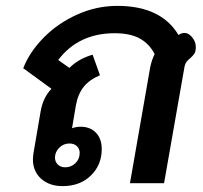

<svg xmlns="http://www.w3.org/2000/svg" viewBox="-20 -623 689 653"><path d="M92 -81Q92 -87 94 -103L118 -243Q126 -291 155 -321L59 -391Q81 -447 129 -495.5Q177 -544 242.5 -573.5Q308 -603 379 -603Q528 -603 587 -504Q597 -511 608 -511Q620 -511 631 -499Q646 -483 646 -463Q646 -449 641.5 -441.5Q637 -434 628 -426Q619 -419 614 -412Q609 -405 607 -393L538 0H422L491 -395Q497 -422 506 -439Q488 -474 455.5 -492Q423 -510 370 -510Q247 -510 178 -419L216 -392Q247 -423 295 -437L320 -367Q284 -352 264.5 -327.5Q245 -303 238 -264L225 -187Q240 -192 254 -192Q287 -192 306.5 -171.5Q326 -151 326 -116Q326 -62 289 -26Q252 10 193 10Q148 10 120 -15Q92 -40 92 -81ZM251 -103Q251 -117 241.5 -126Q232 -135 216 -135Q196 -135 181.5 -120.5Q167 -106 167 -87Q167 -73 176.5 -63.5Q186 -54 202 -54Q222 -54 236.5 -68Q251 -82 251 -103Z"/></svg>

Font: Niramit SemiBold
Style: Italic
Weight: 600
Italic angle: -10°
Designer: Katatrad Aksorn Co.,Ltd.
Foundry: Cadson Demak Co.,Ltd.
Version: Version 1.001; ttfautohint (v1.6)